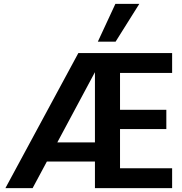

<svg xmlns="http://www.w3.org/2000/svg" viewBox="-20 -975 944 995"><path d="M8 0 386 -700H872V-597H602V-406H842V-306H602V-103H872V0H472V-138H223L149 0ZM472 -601 277 -237H472ZM487 -759 578 -955H702L579 -759Z"/></svg>

Font: HostGroteskBold
Style: Bold
Weight: 700
Designer: Doukan Karapınar based on Poppins by Indian Type Foundry, Jonny Pinhorn
Foundry: Element Type
Version: Version 1.001; ttfautohint (v1.8.4.7-5d5b)